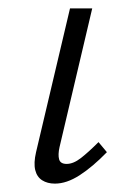

<svg xmlns="http://www.w3.org/2000/svg" viewBox="-20 -433 325 458"><path d="M111 5Q93 5 80.5 -3Q68 -11 64 -27.5Q60 -44 66 -70L147 -413H200L122 -82Q118 -64 121 -53Q124 -42 139 -42Q155 -42 173 -56Q191 -70 215 -94L235 -70Q201 -35 170 -15Q139 5 111 5Z"/></svg>

Font: Ysabeau Infant Light
Style: Italic
Weight: 300
Italic angle: -12°
Designer: Christian Thalmann (Catharsis Fonts)
Version: Version 2.001;gftools[0.9.30]; featfreeze: ss01,ss02,lnum